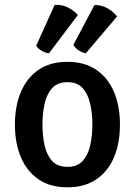

<svg xmlns="http://www.w3.org/2000/svg" viewBox="-20 -765 560 798"><path d="M478.5 -247Q478.5 -170 453.8 -111.2Q429 -52.5 380.2 -19.5Q331.5 13.5 260 13.5Q188 13.5 139.5 -20Q91 -53.5 66.5 -112.2Q42 -171 42 -247Q42 -324 66.8 -382.8Q91.5 -441.5 140 -474.8Q188.5 -508 260 -508Q332 -508 380.8 -474.5Q429.5 -441 454 -382.2Q478.5 -323.5 478.5 -247ZM156.5 -247Q156.5 -201.5 165.2 -161.2Q174 -121 196.5 -96.2Q219 -71.5 260.5 -71.5Q301.5 -71.5 323.8 -96.2Q346 -121 355 -161.2Q364 -201.5 364 -247Q364 -292.5 355 -333Q346 -373.5 323.8 -398.5Q301.5 -423.5 260.5 -423.5Q219 -423.5 196.5 -398.5Q174 -373.5 165.2 -333Q156.5 -292.5 156.5 -247ZM372.5 -744Q403 -744.5 427.5 -730.2Q452 -716 466.5 -696.5L336.5 -543.5Q322.5 -546 307.5 -555.5Q292.5 -565 285 -578.5ZM207 -744.5Q238 -746.5 262.8 -733.8Q287.5 -721 303.5 -702.5L183.5 -543.5Q169 -545 153.5 -553.8Q138 -562.5 130.5 -575Z"/></svg>

Font: Signika Negative Light Medium
Style: Regular
Weight: 500
Version: Version 2.001